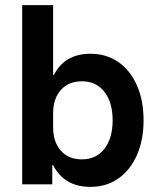

<svg xmlns="http://www.w3.org/2000/svg" viewBox="-20 -720 620 750"><path d="M333.3 10Q230.8 10 187.5 -75H184.2V0H66.7V-700H187.5V-427.5H190.8Q232.5 -510 333.3 -510Q395.8 -510 442.5 -477.5Q489.2 -445 515 -386.2Q540.8 -327.5 540.8 -250Q540.8 -173.3 515 -114.6Q489.2 -55.8 442.5 -22.9Q395.8 10 333.3 10ZM300 -97.5Q355.8 -97.5 387.9 -138.8Q420 -180 420 -250Q420 -320 387.9 -361.2Q355.8 -402.5 300 -402.5Q247.5 -402.5 217.5 -368.3Q187.5 -334.2 187.5 -277.5V-222.5Q187.5 -165.8 217.5 -131.7Q247.5 -97.5 300 -97.5Z"/></svg>

Font: Funnel Sans SemiBold
Style: Regular
Weight: 600
Designer: NORD ID, Kristian Moeller
Foundry: Dicotype
Version: Version 1.000